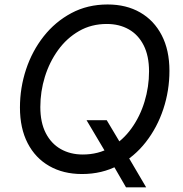

<svg xmlns="http://www.w3.org/2000/svg" viewBox="-20 -757 805 846"><path d="M361.3 -227.5H450.2L513.7 -121.1L529.3 -92.8L624 68.4H535.2L473.6 -38.1L457.5 -65.4ZM341.3 9.8Q258.8 9.8 197.3 -25.4Q135.7 -60.5 101.8 -126.2Q67.9 -191.9 67.9 -283.2Q67.9 -369.6 94.7 -450.9Q121.6 -532.2 172.4 -596.7Q223.1 -661.1 294.4 -699.2Q365.7 -737.3 454.1 -737.3Q536.6 -737.3 597.7 -702.1Q658.7 -667 692.6 -601.6Q726.6 -536.1 726.6 -444.8Q726.6 -357.9 699.7 -276.6Q672.9 -195.3 622.3 -130.6Q571.8 -65.9 500.7 -28.1Q429.7 9.8 341.3 9.8ZM344.7 -76.2Q413.1 -76.2 467.3 -107.4Q521.5 -138.7 559.3 -191.4Q597.2 -244.1 616.9 -309.3Q636.7 -374.5 636.7 -442.4Q636.7 -510.7 613 -557.4Q589.4 -604 547.4 -627.7Q505.4 -651.4 450.7 -651.4Q382.3 -651.4 328.1 -620.1Q273.9 -588.9 235.8 -536.1Q197.8 -483.4 177.7 -418.5Q157.7 -353.5 157.7 -285.6Q157.7 -217.3 181.6 -170.7Q205.6 -124 247.8 -100.1Q290 -76.2 344.7 -76.2Z"/></svg>

Font: Inter
Style: Italic
Weight: 400
Italic angle: -9.3988°
Designer: Rasmus Andersson
Foundry: rsms
Version: Version 4.001;git-66647c0bb